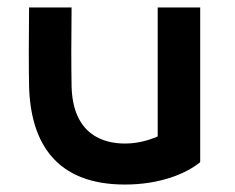

<svg xmlns="http://www.w3.org/2000/svg" viewBox="-20 -480 630 515"><path d="M517 -45 516 -46H517V-460H403V-114C375 -102 346 -95 315 -95C257 -95 175 -119 172 -249C171 -302 171 -377 172 -460H58C57 -377 57 -302 58 -249C62 -96 131 15 315 15C409 15 479 -14 517 -45Z"/></svg>

Font: KT Kiyosuna Sans Bold
Style: Regular
Weight: 700
Designer: [Zen Kaku Gothic] Yoshimichi Ohira
Version: Version 1.010;Glyphs 3.1.2 (3151)